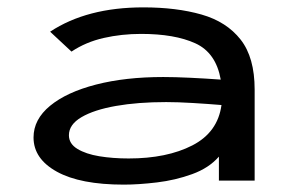

<svg xmlns="http://www.w3.org/2000/svg" viewBox="-20 -490 790 521"><path d="M316 11Q198 11 134.5 -24Q71 -59 71 -117Q71 -166 116 -203Q161 -240 240.5 -260.5Q320 -281 423 -281Q454 -281 496 -279Q538 -277 579 -274Q566 -347 510 -372.5Q454 -398 363 -398Q310 -398 261.5 -387Q213 -376 174 -350L116 -404Q216 -470 369 -470Q459 -470 527 -450.5Q595 -431 633 -382.5Q671 -334 671 -247V0H574V-65Q547 -34 501.5 -17.5Q456 -1 406 5Q356 11 316 11ZM167 -123Q167 -100 190 -86Q213 -72 249.5 -66Q286 -60 329 -60Q433 -60 502 -95.5Q571 -131 581 -205Q545 -208 503.5 -210.5Q462 -213 431 -213Q354 -213 294.5 -202.5Q235 -192 201 -172Q167 -152 167 -123Z"/></svg>

Font: Inconsolata ExtraExpanded Medium
Style: Regular
Weight: 500
Width: 8
Monospace: yes
Designer: Raph Levien, Cyreal, Brenton Simpson
Foundry: Raph Levien, Cyreal, Google
Version: Version 3.001; ttfautohint (v1.8.2.53-6de2)